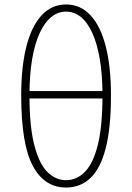

<svg xmlns="http://www.w3.org/2000/svg" viewBox="-20 -827 591 860"><path d="M276 13Q179 13 127 -84Q75 -181 75 -400Q75 -529 98.5 -620Q122 -711 167 -759Q212 -807 276 -807Q340 -807 385 -759Q430 -711 453.5 -620Q477 -529 477 -400Q477 -254 453.5 -163Q430 -72 385 -29.5Q340 13 276 13ZM276 -20Q324 -20 361 -58Q398 -96 418.5 -179.5Q439 -263 439 -400Q439 -492 427 -562Q415 -632 393.5 -679.5Q372 -727 342 -751Q312 -775 276 -775Q240 -775 210 -751Q180 -727 158 -679.5Q136 -632 124 -562Q112 -492 112 -400Q112 -263 133 -179.5Q154 -96 191 -58Q228 -20 276 -20ZM96 -386V-419H455V-386Z"/></svg>

Font: Noto Sans HK Thin
Style: Regular
Weight: 100
Designer: Ryoko NISHIZUKA 西塚涼子 (kana, bopomofo & ideographs); Paul D. Hunt (Latin, Greek & Cyrillic); Sandoll Communications 산돌커뮤니
Foundry: Adobe
Version: Version 2.004-H2;hotconv 1.0.118;makeotfexe 2.5.65603